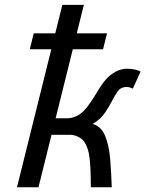

<svg xmlns="http://www.w3.org/2000/svg" viewBox="-20 -786 610 806"><path d="M141.6 0H51.3L241.7 -765.6H332ZM105 -579.1 121.6 -646H429.2L412.6 -579.1ZM181.6 -220.2 198.7 -289.6H264.6Q281.2 -289.6 303.2 -299.6Q325.2 -309.6 348.1 -339.8Q367.2 -364.7 387.2 -398.7Q407.2 -432.6 423.8 -451.7Q440.9 -471.2 464.4 -484.4Q487.8 -497.6 514.6 -497.6Q528.8 -497.6 544.7 -494.4Q560.5 -491.2 570.3 -485.8L537.6 -414.1Q532.7 -416.5 525.4 -418.7Q518.1 -420.9 509.8 -420.9Q500.5 -420.9 490.5 -416.5Q480.5 -412.1 473.6 -401.9Q462.9 -386.7 450.9 -363.5Q439 -340.3 422.9 -315.9Q401.9 -284.2 368.7 -265.6Q403.3 -256.8 420.4 -217.8Q437.5 -178.2 442.4 -118.9Q447.3 -59.6 449.2 0H361.3Q361.3 -75.7 356.4 -119.6Q351.6 -163.6 335 -189Q326.2 -202.6 309.1 -211.4Q292 -220.2 272 -220.2Z"/></svg>

Font: Andika
Style: Italic
Weight: 400
Italic angle: -14°
Designer: Victor Gaultney, Annie Olsen, Julie Remington, Don Collingsworth, Eric Hays, Becca Hirsbrunner
Foundry: SIL International
Version: Version 6.101